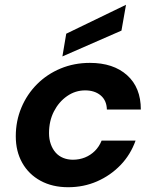

<svg xmlns="http://www.w3.org/2000/svg" viewBox="-20 -771 648 803"><path d="M265 12Q199 12 149.5 -15Q100 -42 73 -90Q46 -138 46 -201Q46 -265 69.5 -321Q93 -377 135 -419Q177 -461 233.5 -484.5Q290 -508 356 -508Q454 -508 511.5 -456.5Q569 -405 569 -313H427Q426 -351 401 -372Q376 -393 336 -393Q295 -393 260.5 -369Q226 -345 205.5 -305Q185 -265 185 -214Q185 -189 192.5 -168Q200 -147 213 -132.5Q226 -118 244.5 -110.5Q263 -103 285 -103Q312 -103 335.5 -112.5Q359 -122 377 -140Q395 -158 405 -183H547Q526 -124 484 -80.5Q442 -37 386 -12.5Q330 12 265 12ZM241 -535 257 -630 507 -751 488 -643Z"/></svg>

Font: DM Sans 24pt
Style: Bold Italic
Weight: 700
Italic angle: -10°
Designer: Colophon Foundry, Jonny Pinhorn
Foundry: Colophon Foundry
Version: Version 4.004;gftools[0.9.30]